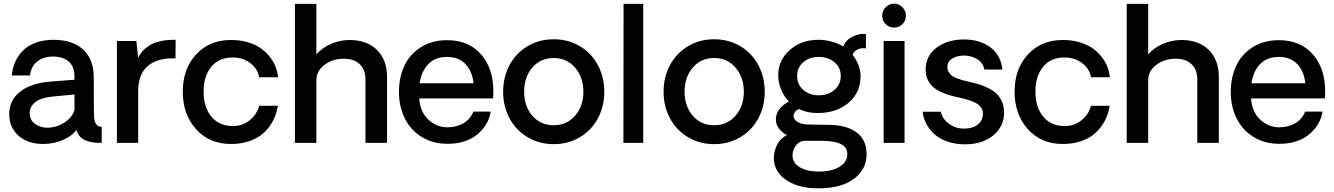

<svg xmlns="http://www.w3.org/2000/svg" viewBox="-20 -771 7198 1036"><path d="M211.9 5.9Q131.8 5.9 80.8 -38.1Q29.8 -82 29.8 -155.8Q29.8 -230 88.6 -276.4Q147.5 -322.8 255.9 -331.1L381.8 -340.8V-356Q381.8 -411.6 351.3 -438.7Q320.8 -465.8 266.1 -465.8Q214.4 -465.8 180.7 -439.2Q147 -412.6 142.1 -363.8H43.9Q46.9 -401.9 61.3 -435.3Q75.7 -468.8 102.1 -496.3Q128.4 -523.9 171.4 -540Q214.4 -556.2 269 -556.2Q370.6 -556.2 428.2 -504.2Q485.8 -452.1 485.8 -354Q485.8 -308.1 486.3 -237.1Q486.8 -166 486.8 -159.2Q486.8 -119.1 497.8 -102.5Q508.8 -85.9 528.8 -86.9V0Q507.3 0 495.1 -1Q476.1 -2.9 461.9 -6.6Q447.8 -10.3 433.1 -17.6Q418.5 -24.9 408.2 -38.1Q397.9 -51.3 392.1 -69.8Q369.1 -37.1 319.3 -15.6Q269.5 5.9 211.9 5.9ZM233.9 -82Q285.2 -82 327.6 -109.9Q370.1 -137.7 381.8 -176.8V-261.2L272.9 -251Q204.6 -245.6 172.4 -221.4Q140.1 -197.3 140.1 -160.2Q140.1 -124.5 168 -103.3Q195.8 -82 233.9 -82Z M927.7 -556.2 926.8 -456.1Q832.5 -460 779.1 -416.3Q725.6 -372.6 725.6 -277.8V0H610.8V-549.8H715.8L725.6 -458Q733.9 -477.5 748 -493.9Q762.2 -510.3 785.6 -525.4Q809.1 -540.5 845.5 -548.8Q881.8 -557.1 927.7 -556.2Z M1226.6 5.9Q1109.9 5.9 1038.1 -73.7Q966.3 -153.3 966.3 -276.9Q966.3 -399.4 1038.1 -477.3Q1109.9 -555.2 1226.6 -555.2Q1275.4 -555.2 1316.4 -543.2Q1357.4 -531.2 1385.7 -511.5Q1414.1 -491.7 1435.1 -465.3Q1456.1 -439 1466.8 -411.1Q1477.5 -383.3 1480.5 -354H1378.4Q1371.6 -398.9 1331.3 -429.9Q1291 -460.9 1235.4 -460.9Q1161.6 -460.9 1120.1 -410.9Q1078.6 -360.8 1078.6 -276.9Q1078.6 -192.4 1120.8 -141.6Q1163.1 -90.8 1236.3 -90.8Q1289.1 -90.8 1328.1 -122.8Q1367.2 -154.8 1378.4 -200.2H1479.5Q1474.6 -169.9 1463.6 -142.1Q1452.6 -114.3 1432.4 -86.7Q1412.1 -59.1 1384.5 -39.1Q1356.9 -19 1316.2 -6.6Q1275.4 5.9 1226.6 5.9Z M1866.2 -555.2Q1959.5 -555.2 2013.9 -501.7Q2068.4 -448.2 2068.4 -355V0H1952.1V-341.8Q1952.1 -395 1921.1 -424.6Q1890.1 -454.1 1834.5 -454.1Q1774.9 -454.1 1731 -421.1Q1687 -388.2 1687 -335.9V0H1571.3V-750H1687V-477.1Q1716.8 -512.7 1765.6 -533.9Q1814.5 -555.2 1866.2 -555.2Z M2642.1 -276.9Q2642.1 -253.4 2640.1 -240.2H2242.2Q2246.6 -168 2290.5 -126.5Q2334.5 -85 2392.1 -84Q2443.4 -84 2481 -106.2Q2518.6 -128.4 2534.2 -168.9H2627.9Q2624 -144 2613.5 -120.4Q2603 -96.7 2583.5 -73.5Q2564 -50.3 2538.1 -33Q2512.2 -15.6 2474.6 -5.1Q2437 5.4 2393.1 4.9Q2315.4 4.9 2255.6 -32Q2195.8 -68.8 2164.3 -132.3Q2132.8 -195.8 2132.8 -274.9Q2132.8 -355 2162.8 -417.7Q2192.9 -480.5 2252.4 -517.3Q2312 -554.2 2393.1 -554.2Q2507.8 -554.2 2575 -478.5Q2642.1 -402.8 2642.1 -276.9ZM2392.1 -463.9Q2329.1 -463.9 2291.7 -425.8Q2254.4 -387.7 2244.1 -321.8H2535.2Q2527.8 -388.2 2491 -426Q2454.1 -463.9 2392.1 -463.9Z M2694.8 -275.9Q2694.8 -354.5 2729 -418.9Q2763.2 -483.4 2825.9 -521.2Q2888.7 -559.1 2967.8 -559.1Q3046.9 -559.1 3109.6 -521.2Q3172.4 -483.4 3206.5 -418.9Q3240.7 -354.5 3240.7 -275.9Q3240.7 -197.8 3206.5 -133.3Q3172.4 -68.8 3109.4 -31Q3046.4 6.8 2967.8 6.8Q2889.2 6.8 2826.2 -31Q2763.2 -68.8 2729 -133.3Q2694.8 -197.8 2694.8 -275.9ZM2967.8 -95.2Q3038.6 -95.2 3083.3 -147Q3127.9 -198.7 3127.9 -275.9Q3127.9 -353.5 3083.3 -405.8Q3038.6 -458 2967.8 -458Q2896 -458 2852.1 -406Q2808.1 -354 2808.1 -275.9Q2808.1 -198.2 2852.3 -146.7Q2896.5 -95.2 2967.8 -95.2Z M3343.8 0 3344.7 -750H3450.7V0Z M3560.5 -275.9Q3560.5 -354.5 3594.7 -418.9Q3628.9 -483.4 3691.7 -521.2Q3754.4 -559.1 3833.5 -559.1Q3912.6 -559.1 3975.3 -521.2Q4038.1 -483.4 4072.3 -418.9Q4106.4 -354.5 4106.4 -275.9Q4106.4 -197.8 4072.3 -133.3Q4038.1 -68.8 3975.1 -31Q3912.1 6.8 3833.5 6.8Q3754.9 6.8 3691.9 -31Q3628.9 -68.8 3594.7 -133.3Q3560.5 -197.8 3560.5 -275.9ZM3833.5 -95.2Q3904.3 -95.2 3949 -147Q3993.7 -198.7 3993.7 -275.9Q3993.7 -353.5 3949 -405.8Q3904.3 -458 3833.5 -458Q3761.7 -458 3717.8 -406Q3673.8 -354 3673.8 -275.9Q3673.8 -198.2 3718 -146.7Q3762.2 -95.2 3833.5 -95.2Z M4404.3 245.1Q4296.9 247.1 4229.5 205.1Q4162.1 163.1 4156.2 95.2Q4152.3 56.6 4169.9 17.1Q4187.5 -22.5 4225.6 -42Q4202.1 -53.7 4184.3 -76.2Q4166.5 -98.6 4166.5 -127Q4166.5 -184.6 4237.3 -224.1Q4211.4 -248 4195.3 -286.4Q4179.2 -324.7 4179.2 -366.2Q4179.2 -445.3 4241 -500.7Q4302.7 -556.2 4397.5 -556.2Q4431.2 -556.2 4468.5 -546.1Q4505.9 -536.1 4530.3 -520Q4542 -553.7 4580.1 -573Q4618.2 -592.3 4652.3 -586.9V-509.8Q4628.9 -513.7 4608.6 -504.9Q4588.4 -496.1 4580.6 -475.1Q4623.5 -418.9 4623.5 -360.8Q4623.5 -272.9 4560.8 -218.3Q4498 -163.6 4400.4 -161.1Q4364.3 -160.6 4335.7 -167.2Q4307.1 -173.8 4292.5 -183.1Q4275.4 -176.3 4267.1 -163.6Q4258.8 -150.9 4263.2 -137.2Q4268.1 -121.1 4288.3 -110.1Q4308.6 -99.1 4346.2 -99.1L4455.6 -97.2Q4540.5 -96.2 4593.3 -62.7Q4646 -29.3 4654.3 36.1Q4665.5 128.9 4597.4 186.3Q4529.3 243.7 4404.3 245.1ZM4516.6 -361.8Q4516.6 -406.7 4482.7 -435.3Q4448.7 -463.9 4397.5 -463.9Q4347.2 -463.9 4314.2 -435.1Q4281.2 -406.2 4281.2 -360.8Q4281.2 -315.4 4314.2 -286.1Q4347.2 -256.8 4397.5 -256.8Q4449.2 -256.8 4482.9 -286.1Q4516.6 -315.4 4516.6 -361.8ZM4551.3 50.8Q4544.9 -11.2 4411.6 -11.2H4313.5Q4286.6 -4.4 4271.5 18.3Q4256.3 41 4256.3 67.9Q4256.3 108.4 4296.1 131.6Q4335.9 154.8 4396.5 154.8Q4473.1 154.8 4515.1 125.7Q4557.1 96.7 4551.3 50.8Z M4849.4 -640.6Q4830.6 -622.1 4804.2 -622.1Q4777.8 -622.1 4759 -640.6Q4740.2 -659.2 4740.2 -686Q4740.2 -712.9 4759 -731.9Q4777.8 -751 4804.2 -751Q4830.6 -751 4849.4 -731.9Q4868.2 -712.9 4868.2 -686Q4868.2 -659.2 4849.4 -640.6ZM4748 -549.8H4860.8V0H4748Z M5186.5 7.8Q5132.3 7.8 5088.6 -8.3Q5044.9 -24.4 5018.1 -50.5Q4991.2 -76.7 4976.3 -106.7Q4961.4 -136.7 4958.5 -168H5056.6Q5064 -129.9 5101.1 -102.8Q5138.2 -75.7 5184.6 -77.1Q5230.5 -77.6 5257.1 -99.9Q5283.7 -122.1 5283.7 -157.2Q5283.7 -176.3 5274.2 -190.7Q5264.6 -205.1 5245.1 -215.3Q5225.6 -225.6 5204.8 -231.9Q5184.1 -238.3 5152.8 -245.1Q5123.5 -251.5 5101.3 -258.1Q5079.1 -264.6 5054 -276.6Q5028.8 -288.6 5012.5 -303.7Q4996.1 -318.8 4985.4 -342.3Q4974.6 -365.7 4974.6 -395Q4974.6 -469.2 5033.4 -513.7Q5092.3 -558.1 5181.6 -558.1Q5265.1 -558.1 5322.8 -516.4Q5380.4 -474.6 5388.7 -396H5291.5Q5283.7 -433.1 5253.9 -451.2Q5224.1 -469.2 5189.9 -471.2Q5148.4 -472.7 5120.1 -456.5Q5091.8 -440.4 5091.8 -408.2Q5091.8 -393.6 5099.4 -381.8Q5106.9 -370.1 5115.5 -362.8Q5124 -355.5 5144.5 -348.1Q5165 -340.8 5176.5 -337.6Q5188 -334.5 5215.8 -328.1Q5216.8 -327.6 5217.8 -327.4Q5218.8 -327.1 5219.7 -327.1Q5248 -320.8 5270.3 -313.5Q5292.5 -306.2 5317.6 -293Q5342.8 -279.8 5359.4 -263.2Q5376 -246.6 5387 -220.9Q5397.9 -195.3 5397.9 -164.1Q5397.9 -88.4 5339.1 -40.3Q5280.3 7.8 5186.5 7.8Z M5714.8 5.9Q5598.1 5.9 5526.4 -73.7Q5454.6 -153.3 5454.6 -276.9Q5454.6 -399.4 5526.4 -477.3Q5598.1 -555.2 5714.8 -555.2Q5763.7 -555.2 5804.7 -543.2Q5845.7 -531.2 5874 -511.5Q5902.3 -491.7 5923.3 -465.3Q5944.3 -439 5955.1 -411.1Q5965.8 -383.3 5968.8 -354H5866.7Q5859.9 -398.9 5819.6 -429.9Q5779.3 -460.9 5723.6 -460.9Q5649.9 -460.9 5608.4 -410.9Q5566.9 -360.8 5566.9 -276.9Q5566.9 -192.4 5609.1 -141.6Q5651.4 -90.8 5724.6 -90.8Q5777.3 -90.8 5816.4 -122.8Q5855.5 -154.8 5866.7 -200.2H5967.8Q5962.9 -169.9 5951.9 -142.1Q5940.9 -114.3 5920.7 -86.7Q5900.4 -59.1 5872.8 -39.1Q5845.2 -19 5804.4 -6.6Q5763.7 5.9 5714.8 5.9Z M6354.5 -555.2Q6447.8 -555.2 6502.2 -501.7Q6556.6 -448.2 6556.6 -355V0H6440.4V-341.8Q6440.4 -395 6409.4 -424.6Q6378.4 -454.1 6322.8 -454.1Q6263.2 -454.1 6219.2 -421.1Q6175.3 -388.2 6175.3 -335.9V0H6059.6V-750H6175.3V-477.1Q6205.1 -512.7 6253.9 -533.9Q6302.7 -555.2 6354.5 -555.2Z M7130.4 -276.9Q7130.4 -253.4 7128.4 -240.2H6730.5Q6734.9 -168 6778.8 -126.5Q6822.8 -85 6880.4 -84Q6931.6 -84 6969.2 -106.2Q7006.8 -128.4 7022.5 -168.9H7116.2Q7112.3 -144 7101.8 -120.4Q7091.3 -96.7 7071.8 -73.5Q7052.2 -50.3 7026.4 -33Q7000.5 -15.6 6962.9 -5.1Q6925.3 5.4 6881.3 4.9Q6803.7 4.9 6743.9 -32Q6684.1 -68.8 6652.6 -132.3Q6621.1 -195.8 6621.1 -274.9Q6621.1 -355 6651.1 -417.7Q6681.2 -480.5 6740.7 -517.3Q6800.3 -554.2 6881.3 -554.2Q6996.1 -554.2 7063.2 -478.5Q7130.4 -402.8 7130.4 -276.9ZM6880.4 -463.9Q6817.4 -463.9 6780 -425.8Q6742.7 -387.7 6732.4 -321.8H7023.4Q7016.1 -388.2 6979.2 -426Q6942.4 -463.9 6880.4 -463.9Z"/></svg>

Font: Oakes Grotesk Medium
Style: Regular
Weight: 500
Designer: Samuel Oakes
Foundry: Samuel Oakes
Version: Version 1.000;PS 001.000;hotconv 1.0.88;makeotf.lib2.5.64775